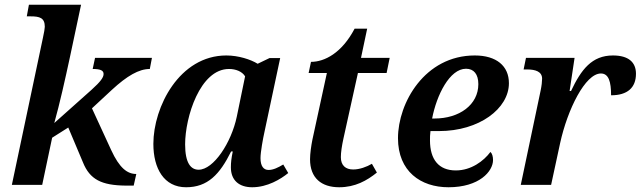

<svg xmlns="http://www.w3.org/2000/svg" viewBox="-20 -780 2703 810"><path d="M510 3H544L555 -46C517 -46 484 -71 449 -147L368 -323L452 -401C516 -460 566 -489 612 -489L621 -536H381L371 -489C403 -489 417 -483 417 -468C417 -454 406 -437 366 -401L209 -261C232 -343 255 -446 275 -539L322 -760H102L93 -711H109C147 -711 169 -705 169 -667C169 -662 166 -641 161 -620L30 0H158L200 -199L268 -242L330 -95C359 -23 408 2 510 3Z M765 10C856 10 907 -44 955 -141H962C956 -112 954 -94 954 -74C954 -19 989 10 1044 10C1108 10 1164 -24 1196 -50L1175 -86C1153 -73 1133 -63 1113 -63C1092 -63 1079 -79 1079 -113C1079 -139 1090 -198 1095 -220L1162 -535H1117L1067 -511C1038 -529 986 -546 935 -546C737 -546 627 -329 627 -173C627 -69 672 10 765 10ZM818 -64C785 -64 761 -92 761 -171C761 -286 824 -489 946 -489C974 -489 1001 -479 1014 -458L979 -288C956 -178 881 -64 818 -64Z M1411 10C1478 10 1528 -18 1570 -52L1549 -89C1527 -76 1497 -65 1470 -65C1438 -65 1418 -82 1418 -117C1418 -137 1422 -164 1429 -196L1490 -472H1611L1624 -536H1503L1529 -659H1476C1422 -556 1349 -519 1292 -519L1282 -472H1359L1298 -191C1293 -166 1288 -132 1288 -108C1288 -29 1336 10 1411 10Z M1872 10C2002 10 2060 -57 2060 -105C2060 -120 2056 -133 2049 -139C2021 -101 1968 -61 1903 -61C1831 -61 1794 -107 1794 -188C1794 -199 1794 -213 1796 -227H1832C2002 -227 2127 -322 2127 -429C2127 -502 2074 -546 1983 -546C1772 -546 1659 -346 1659 -197C1659 -57 1755 10 1872 10ZM1813 -280H1803C1822 -379 1877 -490 1946 -490C1979 -490 1998 -467 1998 -425C1998 -338 1918 -280 1813 -280Z M2261 -399 2177 0H2305L2343 -176C2374 -318 2449 -470 2515 -470C2548 -470 2558 -435 2558 -378C2627 -378 2663 -410 2663 -469C2663 -517 2632 -546 2566 -546C2477 -546 2432 -487 2389 -396H2383L2404 -536H2199L2189 -487H2204C2239 -487 2267 -478 2267 -448C2267 -437 2265 -418 2261 -399Z"/></svg>

Font: Noto Serif SemiBold
Style: Italic
Weight: 600
Italic angle: -12°
Designer: Monotype Design Team
Foundry: Monotype Imaging Inc.
Version: Version 2.014